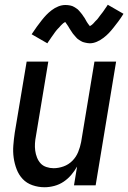

<svg xmlns="http://www.w3.org/2000/svg" viewBox="-20 -779 540 807"><path d="M167 8Q141 8 116.5 -0.5Q92 -9 75.5 -26.5Q59 -44 50 -67.5Q41 -91 37.5 -116Q34 -141 36 -167.5Q38 -194 42 -221L92 -520H183L131 -207Q128 -192 127 -176.5Q126 -161 128 -146Q130 -131 135.5 -117Q141 -103 150.5 -92.5Q160 -82 175 -77Q190 -72 205 -72Q226 -72 247 -79.5Q268 -87 284 -103Q300 -119 308.5 -140Q317 -161 321 -182L377 -520H468L382 0H291L304 -79Q294 -61 279.5 -44Q265 -27 247 -15Q229 -3 208 2.5Q187 8 167 8ZM179 -597 113 -635Q124 -652 135 -667Q146 -682 155.5 -694Q165 -706 174.5 -716Q184 -726 197 -736Q210 -746 225 -752Q240 -758 255 -758Q260 -758 265 -757.5Q270 -757 275 -756Q280 -755 284 -753.5Q288 -752 292 -749.5Q296 -747 300 -744.5Q304 -742 307.5 -739Q311 -736 313.5 -732.5Q316 -729 319.5 -725.5Q323 -722 325.5 -718Q328 -714 330.5 -710.5Q333 -707 335.5 -703.5Q338 -700 339.5 -696.5Q341 -693 344.5 -687.5Q348 -682 350.5 -678.5Q353 -675 356 -671.5Q359 -668 359 -667H355L359 -670Q363 -672 366 -674.5Q369 -677 372 -680Q375 -683 376.5 -685Q378 -687 380 -689Q382 -691 384 -693Q386 -695 388.5 -697.5Q391 -700 392.5 -702.5Q394 -705 396.5 -708Q399 -711 401 -714Q403 -717 406 -720.5Q409 -724 411.5 -727.5Q414 -731 416.5 -734.5Q419 -738 421.5 -742Q424 -746 427.5 -750.5Q431 -755 433 -759L499 -721Q488 -703 477 -688.5Q466 -674 456.5 -662Q447 -650 437.5 -640Q428 -630 415 -620Q402 -610 387 -603.5Q372 -597 357 -597Q352 -597 347 -598Q342 -599 337 -600Q332 -601 328 -602.5Q324 -604 320 -606.5Q316 -609 312 -611.5Q308 -614 304.5 -617Q301 -620 298.5 -623.5Q296 -627 292.5 -630.5Q289 -634 286.5 -637.5Q284 -641 281.5 -645Q279 -649 276.5 -652.5Q274 -656 272 -659.5Q270 -663 267 -668Q264 -673 261 -677Q258 -681 255.5 -684.5Q253 -688 253 -689H257Q257 -688 253 -686Q249 -684 246 -681.5Q243 -679 240 -676Q237 -673 235 -671Q233 -669 231.5 -667Q230 -665 228 -663Q226 -661 223.5 -658.5Q221 -656 219 -653.5Q217 -651 214.5 -648Q212 -645 210 -642Q208 -639 205.5 -635.5Q203 -632 200.5 -628.5Q198 -625 195.5 -621.5Q193 -618 190.5 -614Q188 -610 184.5 -605.5Q181 -601 179 -597Z"/></svg>

Font: Iosevka Term Curly Md Obl
Style: Regular
Weight: 500
Italic angle: -9°
Designer: Belleve Invis
Foundry: Belleve Invis
Version: Version 32.3.0